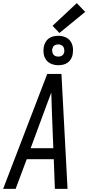

<svg xmlns="http://www.w3.org/2000/svg" viewBox="-32 -1208 565 1228"><path d="M-12 0 270 -735H361L400 0H319L312 -190H139L68 0ZM309 -260 300 -490Q299 -522 298 -553.5Q297 -585 296 -616Q284 -585 272.5 -553.5Q261 -522 249 -490L164 -260ZM341 -791Q318 -791 297.5 -799Q277 -807 264 -824Q251 -841 247.5 -863Q244 -885 248 -908Q251 -923 259 -938Q267 -953 280.5 -962.5Q294 -972 309.5 -975.5Q325 -979 341 -979Q363 -979 384 -971Q405 -963 417.5 -946Q430 -929 433.5 -907Q437 -885 433 -862Q431 -847 422.5 -832Q414 -817 401 -807.5Q388 -798 372 -794.5Q356 -791 341 -791ZM341 -846Q347 -846 353.5 -847.5Q360 -849 365.5 -853Q371 -857 374.5 -863Q378 -869 379 -876Q380 -885 378.5 -894Q377 -903 372 -910Q367 -917 358.5 -920.5Q350 -924 341 -924Q334 -924 327.5 -922.5Q321 -921 315.5 -917Q310 -913 307 -907Q304 -901 302 -894Q301 -885 302.5 -876Q304 -867 309 -860Q314 -853 322.5 -849.5Q331 -846 341 -846ZM348 -997 304 -1043 459 -1188 513 -1132Z"/></svg>

Font: Iosevka SS04 Oblique
Style: Regular
Weight: 400
Italic angle: -9°
Monospace: yes
Designer: Belleve Invis
Foundry: Belleve Invis
Version: Version 19.0.0; ttfautohint (v1.8.4)